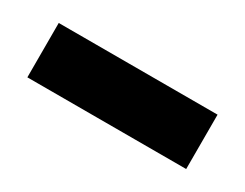

<svg xmlns="http://www.w3.org/2000/svg" viewBox="-30 -828 398 312"><g transform="rotate(30 169.0 -672.0)"><path d="M20 -621V-723H318V-621Z"/></g></svg>

Font: Bricolage Grotesque 96pt ExtraBold
Style: Bold
Weight: 700
Version: Version 1.001;gftools[0.9.33.dev8+g029e19f]